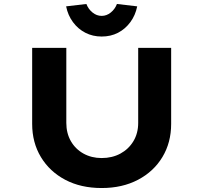

<svg xmlns="http://www.w3.org/2000/svg" viewBox="-20 -941 1024 967"><path d="M492 6Q387 6 308.5 -35.5Q230 -77 186 -150Q142 -223 142 -317V-700H314V-322Q314 -270 337 -230Q360 -190 400.5 -167.5Q441 -145 492 -145Q545 -145 586.5 -167.5Q628 -190 652 -230Q676 -270 676 -322V-700H842V-317Q842 -223 798 -150Q754 -77 675 -35.5Q596 6 492 6ZM492 -757Q447 -757 410 -776Q373 -795 347.5 -829.5Q322 -864 313 -909L415 -921Q425 -895 446 -878Q467 -861 492 -861Q517 -861 538 -878Q559 -895 569 -921L671 -909Q662 -864 636.5 -829.5Q611 -795 574.5 -776Q538 -757 492 -757Z"/></svg>

Font: Lexend Peta
Style: Bold
Weight: 700
Designer: Bonnie Shaver-Troup, Thomas Jockin
Foundry: Lexend
Version: Version 1.007